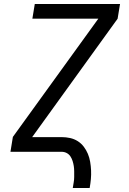

<svg xmlns="http://www.w3.org/2000/svg" viewBox="-20 -755 640 955"><path d="M342 180Q344 166 346.5 152.5Q349 139 349 125Q349 111 349 97.5Q349 84 347 71Q345 58 341 45.5Q337 33 330 22.5Q323 12 311.5 6Q300 0 286 0H32L44 -74L469 -662H141L153 -735H577L565 -662L140 -73H286Q308 -73 328.5 -68.5Q349 -64 366.5 -53Q384 -42 396.5 -25.5Q409 -9 417 10Q425 29 428.5 50Q432 71 433 92.5Q434 114 432 136Q430 158 426 180Z"/></svg>

Font: Iosevka Extended Oblique
Style: Regular
Weight: 400
Width: 7
Italic angle: -9°
Monospace: yes
Designer: Belleve Invis
Foundry: Belleve Invis
Version: Version 32.0.1; ttfautohint (v1.8.4)